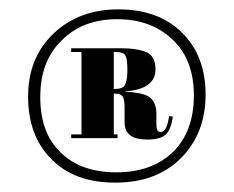

<svg xmlns="http://www.w3.org/2000/svg" viewBox="-20 -682 499 410"><path d="M233 -662C177 -662 131 -645 95 -611C58 -576 40 -531 40 -476C40 -421 56 -376 89 -343C122 -309 167 -292 226 -292C284 -292 331 -309 366 -344C401 -379 419 -424 419 -480C419 -535 402 -580 368 -613C334 -646 289 -662 233 -662ZM229 -314C178 -314 138 -328 109 -357C80 -385 66 -424 66 -475C66 -526 81 -566 112 -596C142 -626 181 -641 230 -641C278 -641 317 -627 348 -598C379 -569 394 -529 394 -478C394 -427 379 -387 350 -358C320 -329 280 -314 229 -314ZM226 -482C234 -482 239 -480 242 -476C245 -471 246 -463 246 -450C246 -450 246 -421 246 -421C246 -421 246 -421 246 -421C246 -396 262 -384 295 -384C295 -384 295 -384 295 -384C314 -384 328 -388 335 -396C342 -403 347 -416 349 -433C349 -433 341 -434 341 -434C341 -434 341 -434 341 -434C338 -411 332 -400 323 -400C323 -400 323 -400 323 -400C317 -400 314 -405 314 -416C314 -416 314 -439 314 -439C314 -439 314 -439 314 -439C314 -455 309 -467 300 -474C291 -481 273 -485 248 -486C248 -486 248 -487 248 -487C248 -487 248 -487 248 -487C291 -490 312 -506 312 -534C312 -534 312 -534 312 -534C312 -552 306 -564 294 -570C281 -576 262 -579 236 -579C236 -579 132 -579 132 -579C132 -579 132 -571 132 -571C132 -571 154 -571 154 -571C154 -571 154 -395 154 -395C154 -395 132 -395 132 -395C132 -395 132 -387 132 -387C132 -387 231 -387 231 -387C231 -387 231 -395 231 -395C231 -395 223 -395 223 -395C223 -395 223 -482 223 -482C223 -482 226 -482 226 -482C226 -482 226 -482 226 -482ZM228 -571C228 -571 228 -571 228 -571C238 -571 245 -568 248 -563C251 -557 252 -547 252 -532C252 -517 250 -507 247 -501C244 -495 237 -492 226 -492C226 -492 223 -492 223 -492C223 -492 223 -571 223 -571C223 -571 228 -571 228 -571Z"/></svg>

Font: Abril Fatface Utterance
Style: Regular
Weight: 500
Designer: Veronika Burian, Jos Scaglione
Foundry: TypeTogether
Version: ""